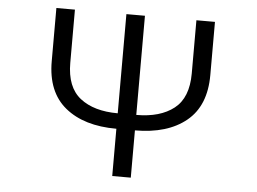

<svg xmlns="http://www.w3.org/2000/svg" viewBox="-52 -799 1159 866"><g transform="rotate(5 528.0 -366.5)"><path d="M486 -214Q339 -214 254 -283.5Q169 -353 169 -492V-733H253V-492Q253 -382 315.5 -333Q378 -284 486 -284V-733H570V-284Q678 -284 740.5 -333Q803 -382 803 -492V-733H887V-492Q887 -353 802 -283.5Q717 -214 570 -214V0H486Z"/></g></svg>

Font: PlemolJP
Style: Regular
Weight: 400
Monospace: yes
Version: v2.0.4; ttfautohint (v1.8.4.7-5d5b-dirty) -l 6 -r 45 -G 200 